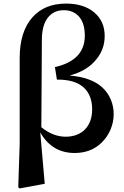

<svg xmlns="http://www.w3.org/2000/svg" viewBox="-20 -839 692 1073"><path d="M230 188 205 -99C249 -22 313 16 397 16C458 16 508 -3 548 -42C637 -129 638 -273 550 -352C509 -389 448 -410 369 -417C434 -434 484 -464 519 -508C550 -546 565 -589 565 -638C565 -694 545 -738 505 -771C466 -803 414 -819 349 -819C269 -819 206 -793 161 -742C114 -689 90 -613 90 -515V-35L82 208L90 214ZM347 -75C300 -75 254 -93 211 -128L214 -617C214 -670 225 -711 247 -740C269 -768 299 -782 337 -782C372 -782 400 -770 421 -747C443 -722 454 -686 454 -640C454 -548 398 -489 287 -464L298 -394C365 -395 415 -380 449 -349C480 -320 495 -279 495 -228C495 -133 438 -75 347 -75Z"/></svg>

Font: AllPunType Bold
Style: Regular
Weight: 700
Version: 1.0